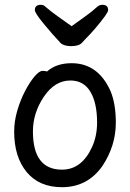

<svg xmlns="http://www.w3.org/2000/svg" viewBox="-20 -755 540 799"><path d="M238 24Q143 24 91 -39Q39 -102 39 -207Q39 -251 52 -295Q65 -339 84 -375.5Q103 -412 123 -436Q143 -460 157 -460Q173 -460 175 -457Q214 -492 278 -492Q388 -492 440 -376Q462 -323 462 -245Q462 -148 406 -64Q344 24 238 24ZM238 -49Q320 -49 363 -143Q384 -189 384 -245Q384 -327 356 -373.5Q328 -420 273 -420Q208 -420 162.5 -352.5Q117 -285 117 -208Q117 -49 238 -49ZM275 -563Q250 -563 234 -574Q199 -611 162 -656Q125 -701 125 -713Q125 -735 150 -735Q162 -735 169 -727Q192 -707 222.5 -685.5Q253 -664 278 -646Q303 -664 333 -685.5Q363 -707 385 -727Q394 -735 406 -735Q430 -735 430 -713Q430 -706 417 -688Q379 -636 333 -590L321 -577Q309 -563 275 -563Z"/></svg>

Font: LXGW WenKai Mono TC
Style: Bold
Weight: 700
Designer: LXGW / Fontworks Inc.
Foundry: LXGW / Fontworks Inc.
Version: Version 1.330